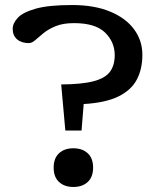

<svg xmlns="http://www.w3.org/2000/svg" viewBox="-20 -737 633 764"><path d="M266.5 -717Q355 -717 417.5 -691.2Q480 -665.5 513.2 -620.8Q546.5 -576 546.5 -519Q546.5 -462 524.2 -420Q502 -378 450.8 -353Q399.5 -328 313 -323L304.5 -217.5H240L223.5 -401Q306 -401.5 352.5 -413.8Q399 -426 417.8 -451.8Q436.5 -477.5 436.5 -517.5Q436.5 -570 398 -607.5Q359.5 -645 274.5 -645Q231 -645 201.8 -633Q172.5 -621 153.2 -605.2Q134 -589.5 120.5 -577.5Q107 -565.5 94.5 -565.5Q65.5 -565.5 48 -580.5Q30.5 -595.5 30.5 -622Q30.5 -644.5 50.8 -666.2Q71 -688 122.2 -702.5Q173.5 -717 266.5 -717ZM272 -147Q307.5 -147 329 -127.2Q350.5 -107.5 350.5 -70Q350.5 -32.5 329 -12.8Q307.5 7 272 7Q236.5 7 215 -12.8Q193.5 -32.5 193.5 -70Q193.5 -107.5 215 -127.2Q236.5 -147 272 -147Z"/></svg>

Font: Newsreader Caption
Style: Regular
Weight: 400
Designer: Hugues Gentile
Foundry: Production Type
Version: Version 1.001